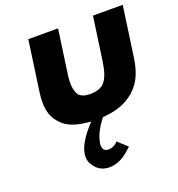

<svg xmlns="http://www.w3.org/2000/svg" viewBox="-139 -615 941 1013"><g transform="rotate(-20 331.0 -109.0)"><path d="M228 248C247 272 277 282 304 282C354 282 393 254 415 234L423 227C429 222 435 217 437 214L384 166C384 166 380 171 377 174C368 183 350 192 331 192C322 192 313 189 306 182H305V180C302 174 297 163 299 150C306 99 337 53 358 26L362 21H366C439 15 494 -5 536 -41L539 -43H540L544 -47V-48C586 -85 611 -139 622 -216L662 -499L661 -500H496L495 -499L461 -259C453 -204 442 -166 417 -140L415 -138C396 -123 372 -116 343 -116C314 -116 293 -122 277 -138V-140C260 -166 257 -204 265 -259L299 -499L298 -500H133L132 -499L92 -216C81 -139 92 -85 124 -48L130 -41C160 -6 207 14 278 20L296 22L282 36C250 72 211 125 205 168C200 202 208 224 222 240ZM367 21H366ZM282 36Z"/></g></svg>

Font: Hussar Woodtype
Style: SeBdObl
Weight: 900
Foundry: Cannot Into Space Fonts
Version: Version 1.07